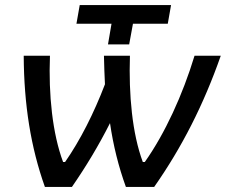

<svg xmlns="http://www.w3.org/2000/svg" viewBox="-20 -741 895 761"><path d="M479 0H591C701 -157 787 -326 855 -520H751C704 -365 634 -212 554 -99H546C504 -212 490 -365 495 -520H392C393 -481 394 -443 396 -407C352 -292 298 -185 238 -99H230C188 -212 172 -365 178 -520H74C75 -326 102 -157 158 0H265C321 -81 371 -164 416 -253C429 -164 450 -80 479 0ZM408 -565H492L507 -647H645L658 -721H296L283 -647H422Z"/></svg>

Font: Fixel Display 20240404 Medium
Style: Italic
Weight: 500
Italic angle: -10°
Designer: AlfaBravo + MacPaw
Foundry: Kyrylo Tkachov, Marchela Mozhyna, Serhii Makarenko, Maria Weinstein, Zakhar Kryvoshyya
Version: Version 1.211;Glyphs 3.2 (3225)